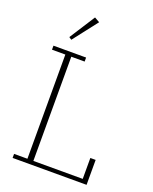

<svg xmlns="http://www.w3.org/2000/svg" viewBox="-169 -1029 896 1122"><g transform="rotate(20 279.0 -468.0)"><path d="M51 -25H134V-673H51V-698H254V-673H171V-25H478V-155H511V0H51ZM121 -777 223 -936 255 -918 137 -766Z"/></g></svg>

Font: IBM Plex Serif ExtraLight
Style: Regular
Weight: 200
Designer: Mike Abbink, Paul van der Laan, Pieter van Rosmalen
Foundry: Bold Monday
Version: Version 2.5